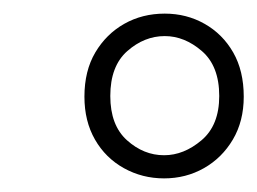

<svg xmlns="http://www.w3.org/2000/svg" viewBox="-20 -732 378 282"><path d="M221 -470Q189 -470 162 -485Q135 -500 119.5 -527Q104 -554 104 -590Q104 -628 120 -655Q136 -682 162.5 -697Q189 -712 222 -712Q254 -712 280.5 -697Q307 -682 322.5 -655Q338 -628 338 -590Q338 -554 322 -527Q306 -500 279.5 -485Q253 -470 221 -470ZM221 -504Q250 -504 276 -526Q302 -548 302 -591Q302 -635 276.5 -657Q251 -679 222 -679Q192 -679 167 -657Q142 -635 142 -591Q142 -548 166.5 -526Q191 -504 221 -504Z"/></svg>

Font: DM Sans 20pt Thin
Style: Italic
Weight: 250
Italic angle: -10°
Version: Version 4.004;gftools[0.9.30]